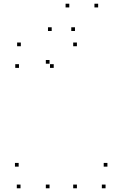

<svg xmlns="http://www.w3.org/2000/svg" viewBox="-20 -1004 660 1034"><path d="M394.2 -755V-775H374.2V-755ZM92.2 -755V-775H72.2V-755ZM82.2 -638.4V-658.4H62.2V-638.4ZM269.3 -638.4V-658.4H249.3V-638.4ZM246.8 -660.9V-680.9H226.8V-660.9ZM246.8 10V-10H226.8V10ZM394.2 10V-10H374.2V10ZM548.5 10V-10H528.5V10ZM558.5 -106.6V-126.6H538.5V-106.6ZM80.5 -106.6V-126.6H60.5V-106.6ZM90.5 10V-10H70.5V10ZM353.2 -964V-984H333.2V-964ZM508.6 -964V-984H488.6V-964ZM383.8 -837.1V-857.1H363.8V-837.1ZM258.4 -837.1V-857.1H238.4V-837.1Z"/></svg>

Font: Monaspace Argon Dots Var
Style: Regular
Weight: 400
Designer: Riley Cran and the Lettermatic Team
Version: Version 1.100 (Monaspace Argon Dots)